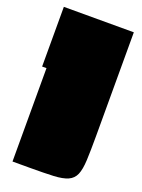

<svg xmlns="http://www.w3.org/2000/svg" viewBox="-135 -763 610 825"><g transform="rotate(20 170.0 -350.0)"><path d="M330 -700V-225Q330 -158 328 -115Q326 -72 316 -48.5Q306 -25 282.5 -14.5Q259 -4 217 -2Q175 0 108 0H30V-427H10V-700Z"/></g></svg>

Font: Badeen Display
Style: Regular
Weight: 400
Version: Version 1.000; ttfautohint (v1.8.4.7-5d5b)